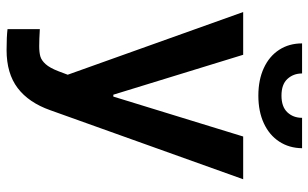

<svg xmlns="http://www.w3.org/2000/svg" viewBox="-200 -552 951 592"><g transform="rotate(90 276.0 -256.5)"><path d="M70.3 196.3V96.7Q101.6 98.6 123 98.6Q141.6 98.6 154.1 95.2Q166.5 91.8 178.2 78.9Q189.9 65.9 200.2 39.1L210.9 10.7L17.6 -530.3H149.4L272.5 -129.9H278.3L401.4 -530.3H533.2L320.3 64.5Q296.9 130.9 252 165Q207 199.2 134.8 199.2Q93.8 199.2 70.3 196.3ZM275.4 -577.1Q226.6 -577.1 190.2 -594Q153.8 -610.8 134 -641.4Q114.3 -671.9 114.3 -711.9H207Q207 -685.1 223.9 -666.7Q240.7 -648.4 275.4 -648.4Q309.6 -648.4 326.7 -666.5Q343.8 -684.6 343.8 -711.9H437.5Q437 -671.9 417 -641.4Q397 -610.8 360.6 -594Q324.2 -577.1 275.4 -577.1Z"/></g></svg>

Font: Pretendard SemiBold
Style: Regular
Weight: 600
Designer: Base glyphs from Inter by Rasmus Andersson; Hangeul glyphs from Noto Sans CJK(Source Han Sans) by Jang Soo-young and Kan
Foundry: Kil Hyung-jin
Version: Version 1.309